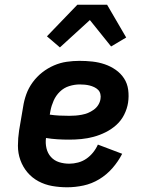

<svg xmlns="http://www.w3.org/2000/svg" viewBox="-20 -786 640 814"><path d="M265 8Q232 8 201 2.5Q170 -3 143 -17.5Q116 -32 96.5 -55Q77 -78 66.5 -107Q56 -136 56 -168Q56 -200 61 -233L78 -333Q82 -360 91.5 -386.5Q101 -413 118.5 -437Q136 -461 159 -479Q182 -497 208.5 -508.5Q235 -520 262.5 -524Q290 -528 317 -528Q345 -528 372 -525Q399 -522 424 -513.5Q449 -505 470.5 -490Q492 -475 506 -453.5Q520 -432 523.5 -405Q527 -378 523 -351Q519 -325 506.5 -300Q494 -275 473.5 -256.5Q453 -238 428 -225.5Q403 -213 377 -206Q351 -199 325 -196.5Q299 -194 273 -194Q248 -194 223.5 -195.5Q199 -197 175 -201Q172 -179 177 -157.5Q182 -136 196 -120.5Q210 -105 230.5 -98.5Q251 -92 274 -92Q292 -92 311 -97Q330 -102 346 -113Q362 -124 374.5 -139.5Q387 -155 395 -173L498 -134Q481 -101 456.5 -73Q432 -45 400.5 -26Q369 -7 334 0.5Q299 8 265 8ZM274 -295Q287 -295 300 -296Q313 -297 326.5 -299.5Q340 -302 352.5 -307Q365 -312 377 -320.5Q389 -329 396.5 -341Q404 -353 406 -366Q408 -377 405.5 -387.5Q403 -398 396 -405Q389 -412 379.5 -416.5Q370 -421 360 -423.5Q350 -426 339.5 -427Q329 -428 318 -428Q296 -428 273.5 -421Q251 -414 234 -397.5Q217 -381 207.5 -359.5Q198 -338 194 -317L191 -300Q211 -297 232 -296Q253 -295 274 -295ZM234 -585 179 -632 308 -766H434L515 -627L451 -589L361 -701Z"/></svg>

Font: Iosevka HT Extended
Style: Bold Italic
Weight: 700
Width: 7
Italic angle: -9°
Monospace: yes
Designer: Belleve Invis
Foundry: Belleve Invis
Version: Version 32.3.0; ttfautohint (v1.8.4)